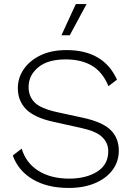

<svg xmlns="http://www.w3.org/2000/svg" viewBox="-20 -917 659 947"><path d="M308 -670Q491 -670 557 -524L515 -492Q486 -562 433.5 -593Q381 -624 304 -624Q215 -624 168 -584.5Q121 -545 121 -488Q121 -442 150.5 -412Q180 -382 261 -364L390 -336Q486 -315 526 -275.5Q566 -236 566 -174Q566 -120 535 -78.5Q504 -37 448.5 -13.5Q393 10 319 10Q213 10 141.5 -32.5Q70 -75 43 -150L87 -184Q108 -113 169.5 -74.5Q231 -36 321 -36Q405 -36 459.5 -70.5Q514 -105 514 -171Q514 -212 484 -241Q454 -270 380 -286L244 -316Q149 -337 108.5 -378.5Q68 -420 68 -482Q68 -533 97 -575.5Q126 -618 179.5 -644Q233 -670 308 -670ZM354 -897H407L324 -743H283Z"/></svg>

Font: Work Sans Light
Style: Regular
Weight: 300
Designer: Wei Huang
Foundry: Wei Huang
Version: Version 2.012; ttfautohint (v1.8.3)